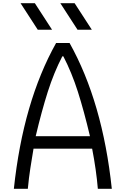

<svg xmlns="http://www.w3.org/2000/svg" viewBox="-20 -1187 723 1207"><path d="M307.3 -1000H217.4L109.4 -1166.7H199.2ZM557.3 -1000H467.4L359.4 -1166.7H449.2ZM67.1 0Q125 -545.6 332.7 -916.7H417.3Q625 -545.6 682.9 0H595.1Q585.3 -117.8 559.2 -252.6H190.8Q187.5 -232.4 181 -193Q174.5 -153.6 170.6 -128.3Q166.7 -102.9 162.1 -67.1Q157.6 -31.2 154.9 0ZM545.6 -330.7Q507.8 -490.2 469.4 -610.7Q431 -731.1 378.3 -832.7H371.7Q319 -731.1 280.6 -610.7Q242.2 -490.2 204.4 -330.7Z"/></svg>

Font: Monoid
Style: Regular
Weight: 400
Width: 4
Monospace: yes
Designer: Andreas Larsen (@larsenwork)
Version: Version 0.61